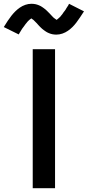

<svg xmlns="http://www.w3.org/2000/svg" viewBox="-82 -995 464 1015"><path d="M91 0V-735H209V0ZM216 -812Q211 -812 205.5 -812.5Q200 -813 195 -814Q190 -815 185.5 -816.5Q181 -818 176 -820Q171 -822 166.5 -824.5Q162 -827 158.5 -829.5Q155 -832 150 -835.5Q145 -839 141 -842.5Q137 -846 133.5 -849.5Q130 -853 126.5 -856.5Q123 -860 120 -863.5Q117 -867 113 -871.5Q109 -876 105 -879.5Q101 -883 98 -886.5Q95 -890 90 -893Q85 -896 84 -898Q83 -897 80 -895Q77 -893 74.5 -891Q72 -889 69 -886Q66 -883 64.5 -881.5Q63 -880 61.5 -878Q60 -876 58.5 -874Q57 -872 55 -870Q53 -868 51.5 -865.5Q50 -863 48 -860.5Q46 -858 44 -855Q42 -852 39.5 -849Q37 -846 35 -843Q33 -840 31 -836.5Q29 -833 26.5 -829Q24 -825 21.5 -821Q19 -817 17 -813L-62 -852Q-51 -870 -41 -885Q-31 -900 -21.5 -912Q-12 -924 -1.5 -934.5Q9 -945 22.5 -954.5Q36 -964 52 -969.5Q68 -975 84 -975Q89 -975 94.5 -974.5Q100 -974 105 -973Q110 -972 114.5 -970.5Q119 -969 124 -967Q129 -965 133.5 -962.5Q138 -960 141.5 -957.5Q145 -955 150 -951.5Q155 -948 159 -944.5Q163 -941 166.5 -937.5Q170 -934 173.5 -930.5Q177 -927 180 -924Q183 -921 187 -916.5Q191 -912 195 -908Q199 -904 202 -901Q205 -898 209.5 -895.5Q214 -893 216 -890Q217 -890 220 -892Q223 -894 225.5 -896.5Q228 -899 231 -901.5Q234 -904 235.5 -905.5Q237 -907 238.5 -909Q240 -911 241.5 -913Q243 -915 245 -917Q247 -919 248.5 -921.5Q250 -924 252 -927Q254 -930 256 -932.5Q258 -935 260.5 -938Q263 -941 265 -944.5Q267 -948 269 -951.5Q271 -955 273.5 -958.5Q276 -962 278.5 -966Q281 -970 283 -975L362 -935Q351 -918 341 -903Q331 -888 321.5 -875.5Q312 -863 301.5 -852.5Q291 -842 277.5 -832.5Q264 -823 248 -817.5Q232 -812 216 -812Z"/></svg>

Font: Iosevka Aile
Style: Bold
Weight: 700
Designer: Belleve Invis
Foundry: Belleve Invis
Version: Version 28.0.1; ttfautohint (v1.8.4)